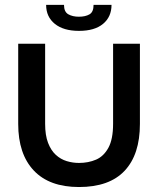

<svg xmlns="http://www.w3.org/2000/svg" viewBox="-20 -739 635 773"><path d="M298 14Q178.7 14 116 -52.5Q53.3 -119 53.3 -240V-563H161.7V-240.7Q161.7 -194.3 173.5 -163.8Q185.3 -133.3 204.8 -115.5Q224.3 -97.7 248.7 -90.3Q273 -83 298 -83Q335.7 -83 366.7 -96.3Q397.7 -109.7 416.5 -144.2Q435.3 -178.7 435.3 -240.7V-563H543.3V-240Q543.3 -117 481.8 -51.5Q420.3 14 298 14ZM298 -614.7Q235.7 -614.7 200.7 -643Q165.7 -671.3 165.7 -719.3H237.7Q237.7 -691.3 255 -681.5Q272.3 -671.7 297.7 -671.7Q323.7 -671.7 340.2 -681.2Q356.7 -690.7 356.7 -719.3H429Q429 -671.3 395 -643Q361 -614.7 298 -614.7Z"/></svg>

Font: Darker Grotesque Light
Style: Regular
Weight: 300
Designer: Gabriel Lam
Foundry: TypeRant
Version: Version 1.000;gftools[0.9.28]